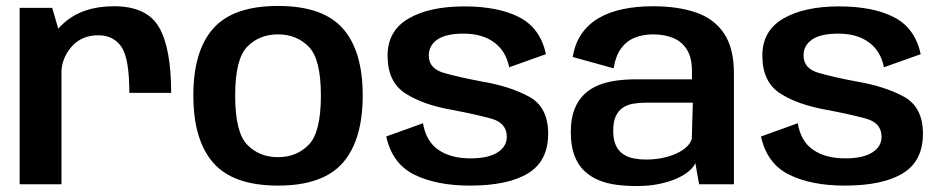

<svg xmlns="http://www.w3.org/2000/svg" viewBox="-20 -619 3164 645"><path d="M414.5 -307H555Q555 -457 514.2 -527.5Q473.5 -598 362.5 -598Q258.5 -598 195.2 -542.2Q132 -486.5 132 -405.5L186 -371.5Q186 -421.5 219.5 -461Q253 -500.5 310.5 -500.5Q361 -500.5 387.8 -461.8Q414.5 -423 414.5 -307ZM46 0H186.5V-485L155.5 -592.5H46Z M914 4.5Q1064.5 4.5 1131.5 -72Q1198.5 -148.5 1198.5 -298.5Q1198.5 -448 1131.5 -523.5Q1064.5 -599 914 -599Q763.5 -599 696.5 -523.5Q629.5 -448 629.5 -298.5Q629.5 -148.5 696.5 -72Q763.5 4.5 914 4.5ZM914 -91Q851 -91 810.5 -132.8Q770 -174.5 770 -298Q770 -420.5 810.5 -462Q851 -503.5 914 -503.5Q976.5 -503.5 1017.2 -462Q1058 -420.5 1058 -298Q1058 -174.5 1017.2 -132.8Q976.5 -91 914 -91Z M1559 4.5Q1686.5 4.5 1754 -36.8Q1821.5 -78 1821.5 -170Q1821.5 -259.5 1757 -294.5Q1692.5 -329.5 1597 -345.5Q1519.5 -360 1470 -374.5Q1420.5 -389 1420.5 -432.5Q1420.5 -466.5 1449.2 -486.2Q1478 -506 1537.5 -506Q1600.5 -506 1640.2 -476.5Q1680 -447 1690.5 -393L1814 -437Q1795.5 -524 1725 -560.8Q1654.5 -597.5 1539.5 -597.5Q1422.5 -597.5 1352.2 -556.5Q1282 -515.5 1282 -432Q1282 -344 1341.5 -305.5Q1401 -267 1498 -250Q1578 -235 1630.2 -220.5Q1682.5 -206 1682.5 -159.5Q1682.5 -126.5 1651.2 -106.8Q1620 -87 1561 -87Q1494 -87 1452.5 -115.8Q1411 -144.5 1401 -205L1277.5 -160.5Q1297.5 -69 1372 -32.2Q1446.5 4.5 1559 4.5Z M2118.5 6Q2160.5 6 2194.2 -1Q2228 -8 2253.2 -19.2Q2278.5 -30.5 2294.5 -44.2Q2310.5 -58 2316 -71L2328.5 0H2445.5V-372.5Q2445.5 -456.5 2412.8 -506Q2380 -555.5 2319 -576.8Q2258 -598 2173.5 -598Q2119.5 -598 2073.5 -588.5Q2027.5 -579 1992.2 -558.8Q1957 -538.5 1934.2 -506Q1911.5 -473.5 1904 -427.5L2041.5 -389.5Q2048 -431 2066.2 -456Q2084.5 -481 2112 -492.2Q2139.5 -503.5 2174 -503.5Q2212 -503.5 2241.2 -491.5Q2270.5 -479.5 2287.5 -452.5Q2304.5 -425.5 2304.5 -379.5V-352.5H2114.5Q2082 -352.5 2050.2 -348.2Q2018.5 -344 1991 -333Q1963.5 -322 1942.5 -302Q1921.5 -282 1909.5 -251Q1897.5 -220 1897.5 -175.5Q1897.5 -129.5 1909.5 -97.2Q1921.5 -65 1943 -44.8Q1964.5 -24.5 1992.5 -13.2Q2020.5 -2 2052.8 2Q2085 6 2118.5 6ZM2150 -83Q2129 -83 2109.2 -86.8Q2089.5 -90.5 2074 -100.8Q2058.5 -111 2049.2 -130Q2040 -149 2040 -179.5Q2040 -209.5 2048.5 -228.2Q2057 -247 2072 -257Q2087 -267 2106.2 -270.5Q2125.5 -274 2147.5 -274H2307.5L2304 -153Q2300 -138 2286.2 -125.2Q2272.5 -112.5 2251.5 -103Q2230.5 -93.5 2204.5 -88.2Q2178.5 -83 2150 -83Z M2818 4.5Q2945.5 4.5 3013 -36.8Q3080.5 -78 3080.5 -170Q3080.5 -259.5 3016 -294.5Q2951.5 -329.5 2856 -345.5Q2778.5 -360 2729 -374.5Q2679.5 -389 2679.5 -432.5Q2679.5 -466.5 2708.2 -486.2Q2737 -506 2796.5 -506Q2859.5 -506 2899.2 -476.5Q2939 -447 2949.5 -393L3073 -437Q3054.5 -524 2984 -560.8Q2913.5 -597.5 2798.5 -597.5Q2681.5 -597.5 2611.2 -556.5Q2541 -515.5 2541 -432Q2541 -344 2600.5 -305.5Q2660 -267 2757 -250Q2837 -235 2889.2 -220.5Q2941.5 -206 2941.5 -159.5Q2941.5 -126.5 2910.2 -106.8Q2879 -87 2820 -87Q2753 -87 2711.5 -115.8Q2670 -144.5 2660 -205L2536.5 -160.5Q2556.5 -69 2631 -32.2Q2705.5 4.5 2818 4.5Z"/></svg>

Font: Anybody UltraCondensed Thin SemiBold
Style: Regular
Weight: 600
Version: Version 1.111